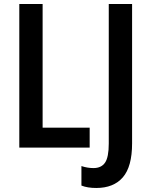

<svg xmlns="http://www.w3.org/2000/svg" viewBox="-20 -734 750 955"><path d="M76 -714H192V-99H426V0H76ZM385 189V92Q415 102 445 102Q484 102 502.5 75Q521 48 521 -20V-714H637V-21Q637 95 591 148Q545 201 459 201Q415 201 385 189Z"/></svg>

Font: Noto Sans Display Medium Narrow
Style: Regular
Weight: 500
Width: 4
Designer: Monotype Design team
Foundry: Monotype Imaging Inc.
Version: Version 1.000